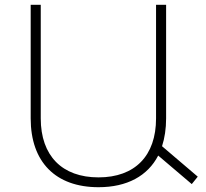

<svg xmlns="http://www.w3.org/2000/svg" viewBox="-20 -777 859 801"><path d="M805 -40 656 -167C667 -201 673 -240 673 -283V-757H631V-283C631 -127 543 -37 391 -37C239 -37 150 -127 150 -283V-757H108V-283C108 -101 212 4 391 4C510 4 596 -43 640 -128L780 -9Z"/></svg>

Font: Montserrat arm ExtraLight
Style: Regular
Weight: 275
Designer: Julieta Ulanovsky
Foundry: Julieta Ulanovsky
Version: Version 6.000;PS 006.000;hotconv 1.0.88;makeotf.lib2.5.64775